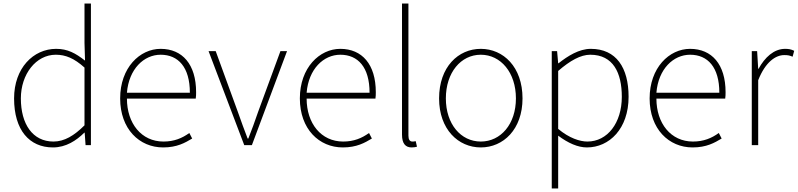

<svg xmlns="http://www.w3.org/2000/svg" viewBox="-20 -814 4475 1077"><path d="M277 13C350 13 409 -26 453 -70H455L460 0H490V-794H454V-573L457 -474C403 -516 359 -540 295 -540C167 -540 59 -432 59 -262C59 -84 145 13 277 13ZM280 -20C163 -20 97 -118 97 -262C97 -398 182 -507 293 -507C348 -507 396 -487 454 -435V-111C396 -53 341 -20 280 -20Z M895 13C973 13 1018 -13 1058 -37L1042 -68C1002 -39 957 -20 897 -20C773 -20 692 -122 692 -261H1078C1080 -274 1080 -286 1080 -297C1080 -453 1003 -540 881 -540C764 -540 654 -434 654 -262C654 -90 762 13 895 13ZM692 -294C703 -427 787 -507 881 -507C980 -507 1045 -437 1045 -294Z M1350 0H1393L1590 -527H1553L1428 -187C1411 -136 1391 -83 1373 -37H1369C1351 -83 1332 -136 1314 -187L1190 -527H1150Z M1903 13C1981 13 2026 -13 2066 -37L2050 -68C2010 -39 1965 -20 1905 -20C1781 -20 1700 -122 1700 -261H2086C2088 -274 2088 -286 2088 -297C2088 -453 2011 -540 1889 -540C1772 -540 1662 -434 1662 -262C1662 -90 1770 13 1903 13ZM1700 -294C1711 -427 1795 -507 1889 -507C1988 -507 2053 -437 2053 -294Z M2289 13C2304 13 2310 11 2319 9L2312 -22C2301 -20 2297 -20 2293 -20C2279 -20 2271 -31 2271 -53V-794H2235V-59C2235 -8 2255 13 2289 13Z M2677 13C2803 13 2911 -88 2911 -262C2911 -439 2803 -540 2677 -540C2551 -540 2443 -439 2443 -262C2443 -88 2551 13 2677 13ZM2677 -20C2565 -20 2481 -118 2481 -262C2481 -407 2565 -507 2677 -507C2789 -507 2874 -407 2874 -262C2874 -118 2789 -20 2677 -20Z M3111 -416C3178 -474 3237 -507 3291 -507C3420 -507 3468 -405 3468 -271C3468 -124 3387 -20 3275 -20C3233 -20 3173 -39 3111 -91ZM3075 243H3111V-53C3167 -11 3222 13 3272 13C3398 13 3506 -92 3506 -271C3506 -434 3437 -540 3294 -540C3228 -540 3165 -500 3113 -459H3111L3105 -527H3075Z M3865 13C3943 13 3988 -13 4028 -37L4012 -68C3972 -39 3927 -20 3867 -20C3743 -20 3662 -122 3662 -261H4048C4050 -274 4050 -286 4050 -297C4050 -453 3973 -540 3851 -540C3734 -540 3624 -434 3624 -262C3624 -90 3732 13 3865 13ZM3662 -294C3673 -427 3757 -507 3851 -507C3950 -507 4015 -437 4015 -294Z M4197 0H4233V-364C4274 -468 4332 -505 4379 -505C4400 -505 4409 -503 4426 -496L4435 -529C4417 -538 4402 -540 4384 -540C4321 -540 4270 -492 4235 -428H4233L4227 -527H4197Z"/></svg>

Font: Noto Sans CJK Thin
Style: Regular
Weight: 100
Designer: Ryoko NISHIZUKA (kana & ideographs); Paul D. Hunt (Latin, Greek & Cyrillic); Wenlong ZHANG (bopomofo); Sandoll Communica
Foundry: Adobe Systems Incorporated
Version: Version 1.000;PS 1;hotconv 1.0.78;makeotf.lib2.5.61930